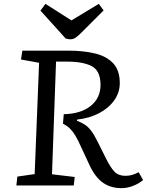

<svg xmlns="http://www.w3.org/2000/svg" viewBox="-20 -963 766 997"><path d="M311 -370Q400 -372 451 -413Q502 -454 502 -522Q502 -595 457 -619Q412 -643 329 -643H271L250 -58L368 -44L363 0H65L70 -46L160 -59L183 -637L89 -654L96 -700H335Q415 -700 475 -685Q535 -670 568.5 -633.5Q602 -597 602 -531Q602 -483 573.5 -442.5Q545 -402 495 -375.5Q445 -349 380 -342V-336Q405 -326 421.5 -315Q438 -304 453 -284.5Q468 -265 486 -229L531 -139Q555 -91 575.5 -70.5Q596 -50 631 -50Q650 -50 667 -55Q684 -60 700 -69L723 -28Q702 -10 671.5 2Q641 14 611 14Q555 14 515 -14Q475 -42 446 -103L400 -202Q384 -238 370.5 -260Q357 -282 342.5 -296Q328 -310 307 -321ZM190 -908 216 -943 351 -857 493 -943 518 -909 398 -789Q384 -775 372 -767Q360 -759 346 -759Q337 -759 331.5 -760.5Q326 -762 321 -763Z"/></svg>

Font: Literata 7pt
Style: Italic
Weight: 400
Italic angle: -2°
Designer: Latin by Veronika Burian and Jose Scaglione. Greek by Irene Vlachou. Cyrillic by Vera Evstafieva
Foundry: TypeTogether
Version: Version 3.002